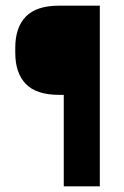

<svg xmlns="http://www.w3.org/2000/svg" viewBox="-20 -659 437 679"><path d="M189.5 -323.5Q108.5 -323.5 71.2 -362.2Q34 -401 34 -472V-490.5Q34 -562 71.5 -600.5Q109 -639 189.5 -639H236.5L237 -323.5ZM333 0H205.5V-639H333Z"/></svg>

Font: Anek Bangla SemiBold
Style: Regular
Weight: 600
Designer: Sulekha Rajkumar (Bangla), Yesha Goshar (Latin)
Foundry: Ek Type
Version: Version 1.003